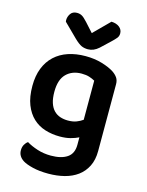

<svg xmlns="http://www.w3.org/2000/svg" viewBox="-133 -791 818 1072"><g transform="rotate(15 276.0 -255.5)"><path d="M369 -41Q349 -31 322.5 -24Q296 -17 261 -17Q216 -17 176 -29.5Q136 -42 106 -70Q76 -98 58.5 -142.5Q41 -187 41 -251Q41 -309 58.5 -353.5Q76 -398 108.5 -428Q141 -458 186 -473Q231 -488 286 -488Q338 -488 381.5 -475Q425 -462 451 -445Q469 -433 479.5 -418Q490 -403 490 -380V6Q490 57 471.5 94Q453 131 421 154.5Q389 178 346 189Q303 200 253 200Q201 200 162.5 190.5Q124 181 105 169Q72 148 72 113Q72 94 80 80Q88 66 99 59Q125 75 162 87Q199 99 241 99Q301 99 335 76Q369 53 369 2ZM282 -115Q311 -115 331.5 -123Q352 -131 367 -142V-368Q353 -376 334.5 -382Q316 -388 290 -388Q235 -388 201.5 -354.5Q168 -321 168 -251Q168 -213 176.5 -187Q185 -161 200.5 -145Q216 -129 237 -122Q258 -115 282 -115ZM285 -621 375 -711Q404 -710 421.5 -696Q439 -682 439 -660Q439 -644 429.5 -632.5Q420 -621 402 -604L349 -554Q320 -528 287 -528Q266 -528 249.5 -535.5Q233 -543 208 -567L129 -645Q128 -649 128 -654Q128 -674 140 -691.5Q152 -709 177 -709Q193 -709 205.5 -702Q218 -695 238 -673Z"/></g></svg>

Font: Baloo Bhai 2 SemiBold
Style: Regular
Weight: 600
Designer: Supriya Tembe, Noopur Datye and Ek Type
Foundry: Ek Type
Version: Version 1.640;PS 1.000;hotconv 16.6.51;makeotf.lib2.5.65220;